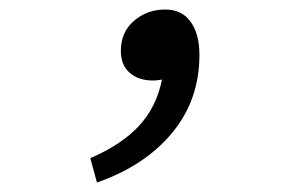

<svg xmlns="http://www.w3.org/2000/svg" viewBox="-20 -175 640 408"><path d="M186 212.9 171.9 161.1Q237.8 132.8 275.1 92.8Q312.5 52.7 324.2 -5.9Q312.5 -3.9 305.2 -3.9Q274.4 -3.9 255.6 -20.3Q236.8 -36.6 236.8 -66.9Q236.8 -106.9 264.9 -130.9Q293 -154.8 331.1 -154.8Q366.2 -154.8 385 -128.9Q403.8 -103 403.8 -58.1Q403.8 37.1 345.9 107.2Q288.1 177.2 186 212.9Z"/></svg>

Font: Office Code Pro D Italic
Style: Regular
Weight: 400
Italic angle: -9°
Designer: Nathan Rutzky & Paul D. Hunt
Foundry: Adobe Systems Incorporated
Version: Version 1.004;PS 001.004;hotconv 1.0.70;makeotf.lib2.5.58329